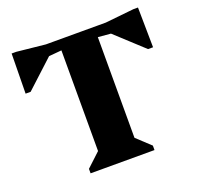

<svg xmlns="http://www.w3.org/2000/svg" viewBox="-124 -839 998 971"><g transform="rotate(-20 375.0 -353.0)"><path d="M203 0V-24L277 -93V-666L358 -642L56 -615V-690H694V-615L392 -642L473 -666V-93L547 -24V0ZM32 -491 35 -706H60L214 -690L224 -643L59 -491ZM691 -491 526 -643 536 -690 690 -706H715L718 -491Z"/></g></svg>

Font: Platypi Light ExtraBold
Style: Regular
Weight: 800
Version: Version 1.200